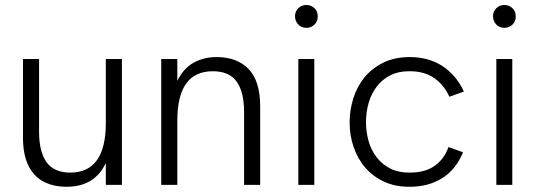

<svg xmlns="http://www.w3.org/2000/svg" viewBox="-20 -724 2104 752"><path d="M241 7.5Q188.5 7.5 150 -13Q111.5 -33.5 90.8 -76.2Q70 -119 70 -185.5V-493H133V-208Q133 -130 162.2 -89Q191.5 -48 255 -48Q394.5 -48 394.5 -242.5V-493H457.5V0H394.5V-85.5Q350.5 7.5 241 7.5Z M999 0H936V-285Q936 -364 906.8 -404.5Q877.5 -445 813.5 -445Q674 -445 674.5 -250.5V0H611.5V-493H674.5V-407.5Q699 -457 739 -478.8Q779 -500.5 828 -500.5Q908.5 -500.5 953.8 -453.5Q999 -406.5 999 -307.5Z M1211 0H1148.5V-493H1211ZM1180 -615Q1160 -615 1147.8 -628.5Q1135.5 -642 1135.5 -660Q1135.5 -679 1148.2 -691.8Q1161 -704.5 1180 -704.5Q1197.5 -704.5 1211 -692.5Q1224.5 -680.5 1224.5 -660Q1224.5 -639.5 1211.2 -627.2Q1198 -615 1180 -615Z M1586 7.5H1582Q1528 7.5 1485.5 -12Q1441.5 -32 1411 -67Q1380.5 -102 1365 -148.5Q1349.5 -192.5 1349.5 -241.5V-246Q1349.5 -293.5 1364 -339.5Q1378.5 -385 1407.5 -421Q1437 -456.5 1481 -478.5Q1525.5 -500.5 1585.5 -500.5Q1619.5 -500.5 1651 -492.5Q1682.5 -484 1709.5 -467.5Q1736.5 -450.5 1759 -425Q1781 -399.5 1797 -365.5L1740 -345Q1719.5 -391 1681 -418Q1642 -445 1585.5 -445H1582Q1540.5 -445 1509.5 -429.5Q1477 -413 1456 -385.5Q1434.5 -357.5 1424 -321.5Q1413.5 -285 1413.5 -246Q1413.5 -208 1423.5 -172Q1433.5 -136 1455 -108.5Q1476 -80.5 1508.5 -64Q1539.5 -48 1582 -48H1586Q1645.5 -48 1683 -75Q1720 -101.5 1736.5 -148L1793.5 -127.5Q1765.5 -59.5 1711.5 -26Q1657.5 7.5 1586 7.5Z M1986.5 0H1924V-493H1986.5ZM1955.5 -615Q1935.5 -615 1923.2 -628.5Q1911 -642 1911 -660Q1911 -679 1923.8 -691.8Q1936.5 -704.5 1955.5 -704.5Q1973 -704.5 1986.5 -692.5Q2000 -680.5 2000 -660Q2000 -639.5 1986.8 -627.2Q1973.5 -615 1955.5 -615Z"/></svg>

Font: Acari Sans Neue
Style: Regular
Weight: 400
Designer: Alfredo Marco Pradil (font), Cristiano Sobral (main changes)
Foundry: Hanken Design Co. (font), Cristiano Sobral (main changes)
Version: Version 2.459;March 19, 2022;FontCreator 14.0.0.2808 64-bit;